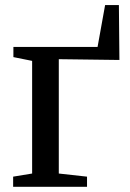

<svg xmlns="http://www.w3.org/2000/svg" viewBox="-20 -718 498 738"><path d="M30.5 0V-39L103.5 -51V-484L31.5 -498.5V-537.5H355L384 -698.5H437L439 -487.5L206 -490.5V-51L314.5 -39V0Z"/></svg>

Font: Merriweather 60pt
Style: Regular
Weight: 400
Version: Version 2.100